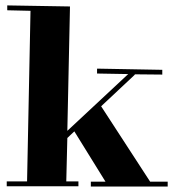

<svg xmlns="http://www.w3.org/2000/svg" viewBox="-20 -685 640 710"><path d="M4.9 -14.2H80.1L92.8 -645L6.8 -647V-665L238.8 -661.1L229 -201.2L454.1 -411.1L338.9 -413.1V-431.2L580.1 -426.8V-409.2L477.1 -410.2L479 -409.2L354 -292L535.2 -13.2H600.1V4.9H315.9V-13.2H370.1L254.9 -199.2L229 -174.8L225.1 -14.2H270V3.9H4.9Z"/></svg>

Font: Purple Purse
Style: Regular
Weight: 400
Designer: Astigmatic (AOETI)
Foundry: Astigmatic (AOETI)
Version: Version 1.000